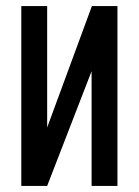

<svg xmlns="http://www.w3.org/2000/svg" viewBox="-20 -611 456 631"><path d="M50 0V-591H135V-192L282 -591H366V0H281V-377L135 0Z"/></svg>

Font: Alumni Sans SemiBold
Style: Regular
Weight: 600
Designer: Robert E. Leuschke
Foundry: Robert E. Leuschke
Version: Version 1.018